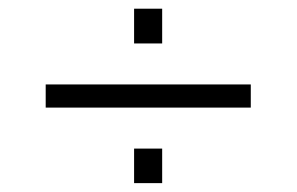

<svg xmlns="http://www.w3.org/2000/svg" viewBox="-20 -553 675 437"><path d="M285.2 -136.2V-214.8H349.1V-136.2ZM84 -308.1V-360.8H550.8V-308.1ZM285.2 -454.1V-533.2H349.1V-454.1Z"/></svg>

Font: Syncopate
Style: Regular
Weight: 300
Width: 7
Designer: Astigmatic (AOETI)
Foundry: Astigmatic (AOETI)
Version: Version 001.000